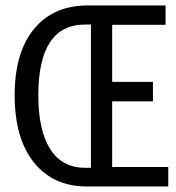

<svg xmlns="http://www.w3.org/2000/svg" viewBox="-20 -677 640 697"><path d="M119.1 -331.1Q119.1 -204.1 162.1 -136Q205.1 -67.9 289.1 -67.9H310.1V-587.9H289.1Q119.1 -587.9 119.1 -331.1ZM298.8 -657.2H581.1V-586.9H387.2V-379.9H535.2V-309.1H387.2V-70.8H590.8V0H295.9Q172.9 0 103 -87.4Q33.2 -174.8 33.2 -330.8Q33.2 -486.8 103.5 -572Q173.8 -657.2 298.8 -657.2Z"/></svg>

Font: SourceCodePro-Regular
Style: Regular
Weight: 400
Monospace: yes
Designer: Paul D. Hunt
Foundry: Adobe Systems Incorporated
Version: Version 1.009;PS 1.000;hotconv 1.0.70;makeotf.lib2.5.5900